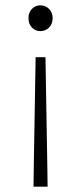

<svg xmlns="http://www.w3.org/2000/svg" viewBox="-20 -513 305 722"><path d="M87 -445Q87 -466 100 -479.5Q113 -493 132 -493Q151 -493 164.5 -479.5Q178 -466 178 -445Q178 -423 164.5 -409.5Q151 -396 132 -396Q113 -396 100 -409.5Q87 -423 87 -445ZM106 189 107 114 114 -298H151L158 114L159 189Z"/></svg>

Font: Assistant Light
Style: Regular
Weight: 300
Designer: Hebrew By Ben Nathan, Latin by Paul Hunt
Version: Version 2.001;PS 002.001;hotconv 1.0.88;makeotf.lib2.5.64775